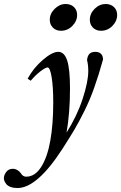

<svg xmlns="http://www.w3.org/2000/svg" viewBox="-108 -701 615 974"><path d="M404.3 -544.9Q379.4 -544.9 363.5 -560.8Q347.7 -576.7 347.7 -600.6Q347.7 -632.3 372.3 -656.5Q397 -680.7 428.2 -680.7Q453.6 -680.7 470 -665.3Q486.3 -649.9 486.3 -625.5Q486.3 -594.2 462.2 -569.6Q438 -544.9 404.3 -544.9ZM201.2 -544.9Q176.3 -544.9 160.4 -560.8Q144.5 -576.7 144.5 -600.6Q144.5 -631.8 169.4 -656.2Q194.3 -680.7 225.1 -680.7Q251 -680.7 267.1 -665.3Q283.2 -649.9 283.2 -625.5Q283.2 -594.2 259 -569.6Q234.9 -544.9 201.2 -544.9ZM-19.5 252.9Q-39.1 252.9 -53.7 247.6Q-68.4 242.2 -75.2 233.9Q-82 225.6 -85.2 218Q-88.4 210.4 -88.4 203.6Q-88.4 187.5 -76.4 171.4Q-64.5 155.3 -42.5 155.3Q-30.8 155.3 -19.5 162.1Q-8.3 168.9 -2.4 177.7Q7.8 195.3 24.9 195.3Q69.3 195.3 100.8 146Q132.3 96.7 147.2 12.9Q162.1 -70.8 162.1 -182.1Q162.1 -258.8 154.1 -308.8Q146 -358.9 133.3 -358.9Q123.5 -358.9 98.6 -340.3Q73.7 -321.8 47.9 -291.5L32.2 -301.8Q61.5 -356 109.1 -397Q156.7 -438 187.5 -438Q218.3 -438 232.7 -394.3Q247.1 -350.6 247.1 -253.4Q247.1 -127.4 229.5 -28.3Q283.2 -113.3 311.5 -200.2Q339.8 -287.1 339.8 -340.8Q339.8 -372.6 333.5 -396Q335.9 -418 345.9 -428Q356 -438 376 -438Q394 -438 404.3 -428Q414.6 -418 414.6 -398.9Q392.1 -318.4 369.9 -255.9Q347.7 -193.4 320.3 -138.4Q293 -83.5 270.8 -45.7Q248.5 -7.8 210 52.2Q80.6 252.9 -19.5 252.9Z"/></svg>

Font: Elstob 14pt SemiBold
Style: Italic
Weight: 600
Italic angle: -20°
Designer: Peter S. Baker
Version: Version 1.015